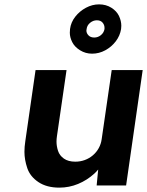

<svg xmlns="http://www.w3.org/2000/svg" viewBox="-20 -850 674 880"><path d="M252 10Q194 10 156 -15.5Q118 -41 105 -79.5Q92 -118 92 -154Q92 -177 96 -203L143 -529H285L241 -226Q239 -213 239 -201Q239 -180 246 -158.5Q253 -137 273 -123Q293 -109 325 -109Q348 -109 368.5 -116.5Q389 -124 405.5 -138Q422 -152 432.5 -171Q443 -190 446 -212L492 -529H634L558 0H423L430 -73Q422 -63 412 -54Q379 -24 338 -7Q297 10 252 10ZM402 -604Q372 -604 347 -619.5Q322 -635 311 -657Q300 -679 300 -700Q300 -708 301 -717Q305 -748 325 -773.5Q345 -799 374 -814.5Q403 -830 434 -830Q466 -830 490.5 -814.5Q515 -799 525.5 -776.5Q536 -754 536 -732Q536 -725 535 -717Q530 -686 510.5 -660.5Q491 -635 462.5 -619.5Q434 -604 402 -604ZM412 -678Q429 -678 442.5 -689Q456 -700 459 -717Q459 -720 459 -723Q459 -736 450 -746.5Q441 -757 424 -757Q407 -757 393 -745.5Q379 -734 377 -717Q376 -713 376 -710Q376 -698 385.5 -688Q395 -678 412 -678Z"/></svg>

Font: Lexend SemBd
Style: Italic
Weight: 600
Italic angle: -8.13011°
Designer: Bonnie Shaver-Troup, Thomas Jockin
Foundry: Lexend
Version: Version 1.007